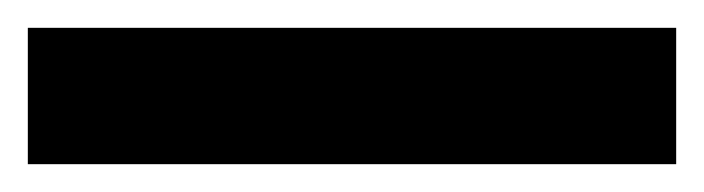

<svg xmlns="http://www.w3.org/2000/svg" viewBox="-22 -878 506 138"><path d="M464 -760H-2V-858H464Z"/></svg>

Font: Noto Sans Display ExtraCondensed
Style: Regular
Weight: 400
Width: 2
Version: Version 2.003